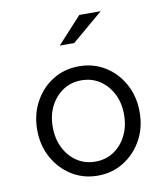

<svg xmlns="http://www.w3.org/2000/svg" viewBox="-83 -796 765 875"><g transform="rotate(-10 300.0 -358.0)"><path d="M300 10Q233 10 179.5 -23.5Q126 -57 94.5 -114Q63 -171 63 -243Q63 -315 94.5 -372.5Q126 -430 179.5 -463Q233 -496 300 -496Q367 -496 420.5 -463Q474 -430 505.5 -372.5Q537 -315 537 -243Q537 -171 505.5 -114Q474 -57 420.5 -23.5Q367 10 300 10ZM300 -55Q348 -55 385 -79.5Q422 -104 443.5 -146.5Q465 -189 465 -244Q465 -298 443.5 -340Q422 -382 385 -406.5Q348 -431 300 -431Q252 -431 215 -406.5Q178 -382 156.5 -340Q135 -298 135 -244Q135 -189 156.5 -146.5Q178 -104 215 -79.5Q252 -55 300 -55ZM231 -604 343 -726H442L298 -604Z"/></g></svg>

Font: Red Hat Mono
Style: Regular
Weight: 400
Designer: Pentagram, MCKL
Foundry: Pentagram, MCKL
Version: Version 1.023